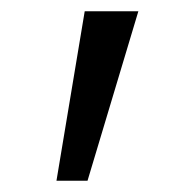

<svg xmlns="http://www.w3.org/2000/svg" viewBox="-20 -720 325 340"><path d="M130 -700 80 -400H135L225 -700Z"/></svg>

Font: Glinicke Jost Regular
Style: Regular
Weight: 400
Version: Version 3.710